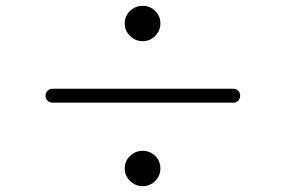

<svg xmlns="http://www.w3.org/2000/svg" viewBox="-20 -678 983 662"><path d="M161 -324Q151 -324 144 -331Q137 -338 137 -348Q137 -358 144 -365Q151 -372 161 -372H785Q795 -372 801.5 -365Q808 -358 808 -348Q808 -338 801.5 -331Q795 -324 785 -324ZM472 -36Q447 -36 428.5 -54Q410 -72 410 -97Q410 -123 428.5 -140.5Q447 -158 472 -158Q497 -158 515 -140.5Q533 -123 533 -97Q533 -72 515 -54Q497 -36 472 -36ZM472 -536Q447 -536 428.5 -554Q410 -572 410 -597Q410 -623 428.5 -640.5Q447 -658 472 -658Q497 -658 515 -640.5Q533 -623 533 -597Q533 -572 515 -554Q497 -536 472 -536Z"/></svg>

Font: Zen Kurenaido
Style: Regular
Weight: 400
Designer: Yoshimichi Ohira
Foundry: Positype
Version: Version 1.001